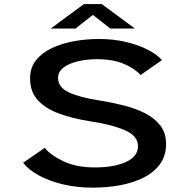

<svg xmlns="http://www.w3.org/2000/svg" viewBox="-20 -894 915 926"><path d="M428.5 11Q349 11 282 -5.2Q215 -21.5 166 -48.8Q117 -76 91.5 -109L196 -181Q223 -146 285.8 -116.2Q348.5 -86.5 437 -86.5Q530.5 -86.5 588 -113Q645.5 -139.5 645.5 -189Q645.5 -239 581.2 -266.5Q517 -294 412 -309.5Q330 -322.5 265 -346.2Q200 -370 162.5 -410.8Q125 -451.5 125 -516.5Q125 -566.5 153 -602.5Q181 -638.5 228.5 -661.2Q276 -684 335.2 -695Q394.5 -706 456.5 -706Q526.5 -706 587 -691.8Q647.5 -677.5 692.8 -654.2Q738 -631 761 -604L657.5 -532Q630.5 -563.5 577.5 -586Q524.5 -608.5 448.5 -608.5Q399.5 -608.5 356.5 -598.5Q313.5 -588.5 286.8 -568.5Q260 -548.5 260 -518Q260 -473 312.2 -448.5Q364.5 -424 459 -409.5Q517 -400.5 574 -386.2Q631 -372 677.8 -348.8Q724.5 -325.5 752.8 -289.2Q781 -253 781 -199.5Q781 -142.5 751.5 -102.2Q722 -62 671.8 -37Q621.5 -12 558.5 -0.5Q495.5 11 428.5 11ZM225 -756.5 385 -874.5H470.5L630.5 -756.5H512L428 -822L344 -756.5Z"/></svg>

Font: Trispace SemiExpanded Medium
Style: Regular
Weight: 500
Width: 6
Designer: Tyler Finck
Foundry: Etcetera Type Company
Version: Version 1.210; ttfautohint (v1.8.3)